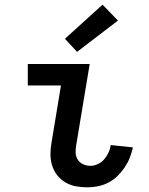

<svg xmlns="http://www.w3.org/2000/svg" viewBox="-20 -794 640 822"><path d="M354 8Q329 8 304.5 3.5Q280 -1 259.5 -13.5Q239 -26 224.5 -44.5Q210 -63 203 -86Q196 -109 196 -134.5Q196 -160 201 -186L241 -428H99V-520H364L306 -171Q303 -154 304 -138Q305 -122 313.5 -109.5Q322 -97 336.5 -90.5Q351 -84 367 -84Q383 -84 399 -91.5Q415 -99 426.5 -112.5Q438 -126 445 -141.5Q452 -157 454 -173L549 -163Q544 -140 535.5 -118.5Q527 -97 513.5 -77Q500 -57 482.5 -40Q465 -23 443.5 -12Q422 -1 399 3.5Q376 8 354 8ZM310 -572 258 -628 419 -774 485 -706Z"/></svg>

Font: Iosevka Semibold Extended
Style: Italic
Weight: 600
Width: 7
Italic angle: -9°
Monospace: yes
Designer: Belleve Invis
Foundry: Belleve Invis
Version: Version 32.5.0; ttfautohint (v1.8.4)